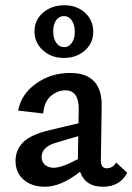

<svg xmlns="http://www.w3.org/2000/svg" viewBox="-20 -703 503 729"><path d="M222 -483Q175 -483 143 -512Q111 -541 111 -584Q111 -627 143.5 -655Q176 -683 225 -683Q272 -683 303 -654.5Q334 -626 334 -582Q334 -539 302 -511Q270 -483 222 -483ZM223 -642Q204 -642 193 -626Q182 -610 182 -584Q182 -557 193.5 -540.5Q205 -524 224 -524Q241 -524 252.5 -540Q264 -556 264 -582Q264 -609 252.5 -625.5Q241 -642 223 -642ZM421 -86 463 -47Q436 6 370 6Q304 6 284 -51Q212 6 151 6Q100 6 69.5 -21Q39 -48 39 -92Q39 -134 68 -163Q97 -192 169 -209L278 -235L279 -287Q280 -360 228 -360Q198 -360 173 -338.5Q148 -317 144 -272L49 -283Q60 -345 116.5 -385.5Q173 -426 246 -426Q368 -426 366 -300L363 -94Q363 -64 385 -64Q408 -64 421 -86ZM184 -66Q215 -66 276 -99V-111L277 -186L192 -161Q138 -145 138 -107Q138 -88 151 -77Q164 -66 184 -66Z"/></svg>

Font: EauTest Semibold
Style: Regular
Weight: 600
Designer: Christian Thalmann (Catharsis Fonts)
Version: Version 0.001;PS 000.001;hotconv 1.0.88;makeotf.lib2.5.64775